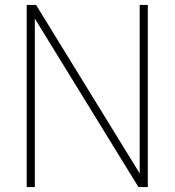

<svg xmlns="http://www.w3.org/2000/svg" viewBox="-20 -760 709 780"><path d="M88.5 0V-740H126.5L547.5 -55.5V-740H580.5V0H542.5L121.5 -684.5V0Z"/></svg>

Font: Encode Sans SemiCondensed SemiCondensed Thin
Style: Regular
Weight: 100
Width: 4
Designer: Multiple Designers
Foundry: Impallari Type
Version: Version 3.000; ttfautohint (v1.8.3) -l 8 -r 50 -G 200 -x 14 